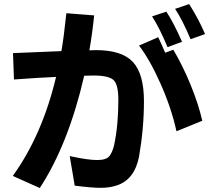

<svg xmlns="http://www.w3.org/2000/svg" viewBox="-20 -860 1040 945"><path d="M43 5.9Q188.5 -196.3 255.9 -481.4Q182.6 -478.5 48.8 -468.8L43.9 -598.6Q82 -599.6 163.1 -603.5Q244.1 -607.4 282.2 -608.4Q293.9 -673.8 306.6 -794.9L443.4 -784.2Q434.6 -696.3 419.9 -612.3L453.1 -613.3Q580.1 -613.3 634.3 -554.7Q688.5 -496.1 688.5 -361.8Q688.5 -227.5 664.1 -87.9Q641.6 24.4 554.7 52.7Q519.5 64.5 475.6 64.5Q431.6 64.5 347.7 53.7L323.2 -91.8Q412.1 -72.3 458 -72.3Q503.9 -72.3 519 -92.3Q534.2 -112.3 542 -147.5Q562.5 -243.2 562.5 -369.1Q562.5 -443.4 539.1 -465.8Q515.6 -488.3 439.5 -488.3Q412.1 -488.3 394.5 -487.3Q316.4 -149.4 175.8 65.4ZM664.1 -635.7 758.8 -676.8Q773.4 -646.5 793 -600.6L833 -615.2Q878.9 -538.1 918 -442.9Q957 -347.7 975.6 -265.6L848.6 -213.9Q824.2 -326.2 771 -446.3Q717.8 -566.4 664.1 -635.7ZM728.5 -779.3 798.8 -802.7Q835.9 -746.1 876 -654.3L804.7 -627.9Q763.7 -725.6 728.5 -779.3ZM841.8 -816.4 911.1 -839.8Q957 -767.6 989.3 -692.4L918 -667Q877 -763.7 841.8 -816.4Z"/></svg>

Font: GenEi M Gothic v2 Bold
Style: Regular
Weight: 700
Version: Version 2.0